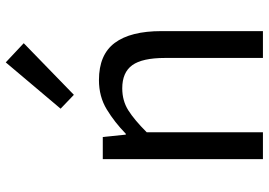

<svg xmlns="http://www.w3.org/2000/svg" viewBox="-150 -762 912 651"><g transform="rotate(-90 305.5 -436.0)"><path d="M92 0V-543H167L175 -465H178Q217 -503 260.5 -529.5Q304 -556 360 -556Q446 -556 486 -502.5Q526 -449 526 -344V0H435V-332Q435 -409 410.5 -443Q386 -477 332 -477Q290 -477 257.5 -456.5Q225 -436 183 -394V0ZM420 -872 485 -811 310 -641 263 -686Z"/></g></svg>

Font: Kinto Sans
Style: Regular
Weight: 400
Designer: Authors: Ryoko NISHIZUKA  (kana & ideographs); Paul D. Hunt (Latin, Greek & Cyrillic); Wenlong ZHANG  (bopomofo); Sandol
Foundry: Adobe Systems Incorporated, ookami Inc.
Version: Version 0.001